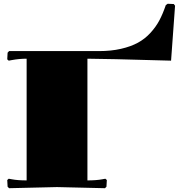

<svg xmlns="http://www.w3.org/2000/svg" viewBox="-20 -989 960 1010"><path d="M120.1 -680.2Q81.1 -680.2 42 -672.9L25.9 -669.9L18.1 -676.8L20 -711.9L27.8 -720.2H500Q564.5 -720.2 616.5 -732.2Q668.5 -744.1 705.6 -764.4Q742.7 -784.7 771.5 -816.2Q800.3 -847.7 818.6 -882.3Q836.9 -917 852.1 -961.9L861.8 -969.2L894 -967.8L900.9 -959L879.9 -669.9Q520 -680.2 439.9 -680.2V-40Q486.8 -40 518.1 -45.9L534.2 -48.8L542 -42L540 -6.8L532.2 1L279.8 -4.9L27.8 1L20 -6.8L18.1 -42L25.9 -48.8L42 -45.9Q73.2 -40 120.1 -40Z"/></svg>

Font: Yokawerad
Style: Regular
Weight: 500
Designer: gluk
Foundry: gluk
Version: Version 0.79